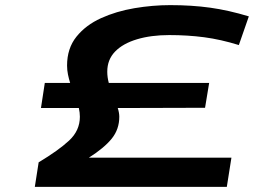

<svg xmlns="http://www.w3.org/2000/svg" viewBox="-20 -730 1083 750"><path d="M116 0 131 -96Q208 -142 250 -181Q292 -220 292 -274Q292 -290 288 -308H140L155 -406H254Q249 -422 245.5 -439Q242 -456 242 -474Q242 -541 278.5 -586.5Q315 -632 374.5 -659Q434 -686 505 -698Q576 -710 645 -710Q729 -710 801 -700Q873 -690 952 -666L913 -554Q842 -576 777.5 -584.5Q713 -593 641 -593Q570 -593 515 -576.5Q460 -560 429.5 -528.5Q399 -497 399 -450Q399 -439 400.5 -428Q402 -417 405 -406H797L781 -309L440 -308Q446 -289 446 -274Q446 -225 416.5 -188.5Q387 -152 327 -114H884L866 0Z"/></svg>

Font: Georama Extra Expanded SemiBold
Style: Italic
Weight: 600
Width: 8
Italic angle: -9°
Designer: Jean-Baptiste Levee
Foundry: Production Type
Version: Version 1.000